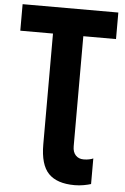

<svg xmlns="http://www.w3.org/2000/svg" viewBox="-63 -758 688 1053"><g transform="rotate(5 281.5 -232.0)"><path d="M388 250Q291 250 244.5 202Q198 154 198 42V-568H18V-714H545V-568H365V38Q365 70 381.5 87.5Q398 105 425 105Q442 105 456 102Q470 99 478 95V236Q463 241 438.5 245.5Q414 250 388 250Z"/></g></svg>

Font: Noto Sans Mono SemiCondensed Black
Style: Regular
Weight: 900
Width: 4
Designer: Monotype Design Team
Foundry: Monotype Imaging Inc.
Version: Version 2.014; ttfautohint (v1.8.4.7-5d5b)